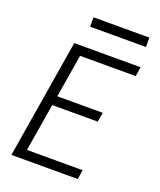

<svg xmlns="http://www.w3.org/2000/svg" viewBox="-164 -1015 928 1115"><g transform="rotate(20 300.0 -457.0)"><path d="M43 0 164 -735H574L565 -677H221L177 -411H458L448 -353H167L118 -58H462L453 0ZM218 -856V-914H563V-856Z"/></g></svg>

Font: Iosevka Aile Light
Style: Italic
Weight: 300
Italic angle: -9°
Designer: Belleve Invis
Foundry: Belleve Invis
Version: Version 31.1.0; ttfautohint (v1.8.4)